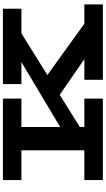

<svg xmlns="http://www.w3.org/2000/svg" viewBox="276 -1002 726 1318"><g transform="rotate(-90 639.0 -343.0)"><path d="M1268 -127V0H750V-127H892L647 -296L426 -158V-127H621V0H62V-127H266V-559H62V-686H621V-559H426V-293L872 -559H721V-686H1238V-559H1069L783 -381L1135 -127Z"/></g></svg>

Font: BioRhyme Expanded ExtraBold
Style: Regular
Weight: 800
Width: 7
Designer: Aoife Mooney
Foundry: Aoife Mooney Type
Version: Version 1.001